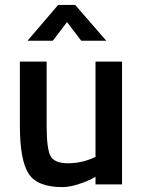

<svg xmlns="http://www.w3.org/2000/svg" viewBox="-20 -751 583 782"><path d="M477 -500V0H369V-31L349 -20Q329 -10 295.5 0.5Q262 11 234 11Q131 11 96 -44.5Q61 -100 61 -239Q61 -239 61 -500H170V-238Q170 -148 185 -117Q200 -86 257.5 -86Q315 -86 369 -112V-500ZM92 -585 217 -731H286L413 -585H311L253 -661L195 -585Z"/></svg>

Font: TitilliumWebSemiBold
Style: Bold
Weight: 600
Version: Version 1.001;PS 57.000;hotconv 1.0.70;makeotf.lib2.5.55311